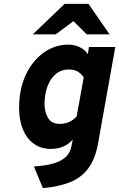

<svg xmlns="http://www.w3.org/2000/svg" viewBox="-20 -752 612 985"><path d="M200 213 154 102Q214 98.5 254.5 86.5Q295 74.5 317.5 53Q340 31.5 346.5 -2L353.5 -36.5Q335 -14 306.5 -1Q278 12 241 12Q191 12 154.5 -13.8Q118 -39.5 98 -87Q78 -134.5 78 -198Q78 -295.5 112.5 -368.5Q147 -441.5 204.5 -482.2Q262 -523 331 -523Q362.5 -523 389.5 -509.8Q416.5 -496.5 430.5 -474L436.5 -511H571.5L483 -16.5Q468.5 64.5 432.5 112.2Q396.5 160 338.8 183Q281 206 200 213ZM284.5 -116.5Q313.5 -116.5 335.2 -126.2Q357 -136 373.5 -155.5L409.5 -355Q402 -367.5 384 -381.5Q366 -395.5 333 -395.5Q294 -395.5 266.2 -372.2Q238.5 -349 223.5 -308.5Q208.5 -268 208.5 -217Q208.5 -178.5 226.2 -147.5Q244 -116.5 284.5 -116.5ZM148.5 -576 311.5 -732H434L542 -576H424.5L357 -643.5L266 -576Z"/></svg>

Font: Overpass ExtraBold
Style: Italic
Weight: 800
Italic angle: -10°
Designer: Delve Withrington, Dave Bailey, Thomas Jockin
Foundry: Delve Fonts LLC
Version: Version 4.000